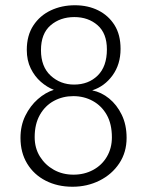

<svg xmlns="http://www.w3.org/2000/svg" viewBox="-20 -703 561 731"><path d="M256 8Q199 8 154 -15Q109 -38 83.5 -80Q58 -122 58 -178Q58 -225 76.5 -262.5Q95 -300 124 -325.5Q153 -351 185 -361Q159 -371 135.5 -391.5Q112 -412 97 -442.5Q82 -473 82 -513Q82 -568 107 -606Q132 -644 173.5 -663.5Q215 -683 265 -683Q315 -683 354 -663.5Q393 -644 416 -607.5Q439 -571 439 -517Q439 -458 408.5 -416Q378 -374 331 -359Q366 -352 395.5 -328Q425 -304 443.5 -266Q462 -228 462 -178Q462 -123 434 -81Q406 -39 359 -15.5Q312 8 256 8ZM260 -38Q301 -38 334.5 -56Q368 -74 387 -106.5Q406 -139 406 -180Q406 -231 386.5 -265.5Q367 -300 333.5 -318.5Q300 -337 259 -337Q219 -337 185.5 -319Q152 -301 132 -266Q112 -231 112 -181Q112 -139 132 -107Q152 -75 185 -56.5Q218 -38 260 -38ZM262 -381Q317 -381 352 -415.5Q387 -450 387 -515Q387 -576 351.5 -607Q316 -638 263 -638Q209 -638 172.5 -606.5Q136 -575 136 -512Q136 -449 173 -415Q210 -381 262 -381Z"/></svg>

Font: Yaldevi ExtraLight Light
Style: Regular
Weight: 300
Version: Version 1.100